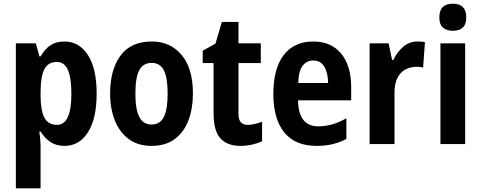

<svg xmlns="http://www.w3.org/2000/svg" viewBox="-20 -832 2609 1041"><path d="M329 -607Q409 -607 456.5 -534Q504 -461 504 -324Q504 -189 457 -115Q410 -41 330 -41Q286 -41 254.5 -61.5Q223 -82 200 -119H193Q197 -91 198.5 -70.5Q200 -50 200 -38V189H66V-597H174L194 -526H200Q225 -569 255.5 -588Q286 -607 329 -607ZM288 -496Q242 -496 221.5 -458.5Q201 -421 200 -339V-315Q200 -234 220.5 -194.5Q241 -155 289 -155Q367 -155 367 -323Q367 -410 348 -453Q329 -496 288 -496Z M1026 -325Q1026 -245 1002 -180.5Q978 -116 928 -78.5Q878 -41 801 -41Q728 -41 678 -78Q628 -115 602.5 -179.5Q577 -244 577 -325Q577 -453 633 -530Q689 -607 803 -607Q903 -607 964.5 -534.5Q1026 -462 1026 -325ZM714 -324Q714 -240 735 -198.5Q756 -157 802 -157Q848 -157 868.5 -198Q889 -239 889 -325Q889 -410 868.5 -450.5Q848 -491 802 -491Q756 -491 735 -451Q714 -411 714 -324Z M1323 -155Q1341 -155 1360 -159.5Q1379 -164 1401 -172V-66Q1378 -55 1347 -48Q1316 -41 1283 -41Q1212 -41 1175 -82Q1138 -123 1138 -216V-490H1079V-557L1148 -595L1183 -713H1273V-597H1394V-490H1273V-213Q1273 -155 1323 -155Z M1678 -607Q1776 -607 1830 -541Q1884 -475 1884 -360V-288H1596Q1598 -147 1706 -147Q1783 -147 1858 -191V-79Q1790 -41 1697 -41Q1580 -41 1521 -114.5Q1462 -188 1462 -321Q1462 -461 1518.5 -534Q1575 -607 1678 -607ZM1678 -504Q1643 -504 1621 -476Q1599 -448 1597 -382H1759Q1758 -438 1738 -471Q1718 -504 1678 -504Z M2244 -607Q2252 -607 2262.5 -606.5Q2273 -606 2284 -603L2274 -465Q2268 -468 2257 -469Q2246 -470 2242 -470Q2184 -470 2151.5 -434Q2119 -398 2119 -330V-51H1984V-597H2087L2106 -507H2113Q2131 -547 2164.5 -577Q2198 -607 2244 -607Z M2435 -812Q2508 -812 2508 -738Q2508 -700 2489 -682.5Q2470 -665 2435 -665Q2401 -665 2381.5 -682.5Q2362 -700 2362 -738Q2362 -776 2381 -794Q2400 -812 2435 -812ZM2502 -597V-51H2368V-597Z"/></svg>

Font: Noto Sans Tamil UI Condensed
Style: Bold
Weight: 700
Width: 3
Designer: Jelle Bosma - Monotype Design Team
Foundry: Monotype Imaging Inc.
Version: Version 2.004; ttfautohint (v1.8.4.7-5d5b)